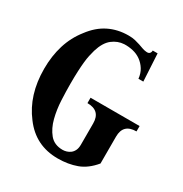

<svg xmlns="http://www.w3.org/2000/svg" viewBox="-170 -846 943 990"><g transform="rotate(30 301.5 -351.0)"><path d="M311 -36Q322 -36 334 -39.5Q346 -43 356.5 -51Q367 -59 373.5 -72.5Q380 -86 380 -107V-233Q380 -309 302 -309V-341H594V-309Q516 -309 516 -233V-73Q474 -22 423.5 -3.5Q373 15 311 15Q179 15 101 -90Q20 -195 20 -351Q20 -427 40 -492Q60 -557 102 -610Q143 -665 195.5 -691Q248 -717 312 -717Q335 -717 351.5 -713Q368 -709 381.5 -704.5Q395 -700 407 -695.5Q419 -691 431 -690Q445 -688 451.5 -694.5Q458 -701 458 -712H487L496 -549H467Q464 -580 449.5 -603Q435 -626 414 -641Q393 -656 367 -662Q341 -668 315 -667Q277 -665 245.5 -640.5Q214 -616 197 -560Q192 -542 188 -524Q184 -506 181.5 -482Q179 -458 177.5 -426.5Q176 -395 176 -351Q176 -309 178.5 -255Q181 -201 193.5 -152Q206 -103 233.5 -69.5Q261 -36 311 -36Z"/></g></svg>

Font: Cafe24 Danjunghae
Style: Regular
Weight: 400
Designer: Cafe24 thkim, hmlim, mnelim, nhlee, sslee, sskim, smlim, yjkim, sdjeong, hskwak & 4IRTF
Foundry: Cafe24
Version: Version 1.000